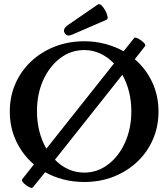

<svg xmlns="http://www.w3.org/2000/svg" viewBox="-20 -878 824 940"><path d="M142 38Q138 44 128.5 40.5Q119 37 108 29Q97 21 91 12.5Q85 4 89 -1L146 -73Q91 -120 59.5 -186.5Q28 -253 28 -332Q28 -406 55.5 -468.5Q83 -531 132.5 -577.5Q182 -624 248.5 -650Q315 -676 393 -676Q446 -676 495 -663Q544 -650 585 -627L637 -692Q642 -697 657 -689Q672 -681 683.5 -669.5Q695 -658 690 -652L640 -588Q694 -542 725 -476Q756 -410 756 -332Q756 -258 728.5 -195Q701 -132 651.5 -85.5Q602 -39 536 -13Q470 13 393 13Q339 13 290.5 0.5Q242 -12 201 -35ZM161 -333Q161 -281 173 -234.5Q185 -188 207 -150L538 -567Q509 -598 471.5 -615.5Q434 -633 393 -633Q327 -633 274.5 -593Q222 -553 191.5 -485.5Q161 -418 161 -333ZM393 -33Q457 -33 509.5 -73Q562 -113 592.5 -181Q623 -249 623 -333Q623 -384 611.5 -429.5Q600 -475 579 -512L249 -96Q278 -66 314.5 -49.5Q351 -33 393 -33ZM316 -704Q301 -704 294.5 -720.5Q288 -737 312 -755L459 -856Q467 -861 477 -851.5Q487 -842 495.5 -826.5Q504 -811 506.5 -797.5Q509 -784 501 -781L337 -710Q323 -704 316 -704Z"/></svg>

Font: Junicode SmExp
Style: Bold
Weight: 700
Width: 6
Designer: Peter S. Baker
Version: Version 2.205; ttfautohint (v1.8.4)